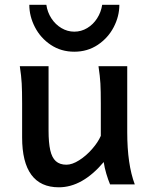

<svg xmlns="http://www.w3.org/2000/svg" viewBox="-20 -777 632 809"><path d="M417 -94.2Q327.1 12.2 228 12.2Q150.9 12.2 112.1 -40.5Q73.2 -93.3 73.2 -197.8V-341.8Q73.2 -393.1 71.5 -425Q69.8 -457 63.5 -498H184.6V-227.1Q184.6 -175.8 191.7 -144.3Q198.7 -112.8 215.3 -97.9Q231.9 -83 259.8 -83Q284.2 -83 313.7 -101.8Q343.3 -120.6 368.2 -149.2Q393.1 -177.7 404.8 -204.6V-341.8Q404.8 -394 403.1 -424.8Q401.4 -455.6 395 -498H516.1V-219.7Q516.1 -84.5 547.9 0H443.8Q435.5 -19.5 428 -44.9Q420.4 -70.3 417 -94.2ZM293 -559.1Q237.3 -559.1 194.1 -587.9Q150.9 -616.7 127.2 -662.6Q103.5 -708.5 103.5 -756.8H175.3Q179.7 -725.6 196.5 -699.7Q213.4 -673.8 238.8 -658.7Q264.2 -643.6 293 -643.6Q322.3 -643.6 347.4 -658.7Q372.6 -673.8 389.2 -699.7Q405.8 -725.6 410.6 -756.8H482.9Q482.9 -708.5 459.2 -662.8Q435.5 -617.2 392.1 -588.1Q348.6 -559.1 293 -559.1Z"/></svg>

Font: Lesson One Medium
Style: Regular
Weight: 500
Designer: But Ko, Victor Gaultney, Annie Olsen, Julie Remington, Don Collingsworth, Eric Hays, Becca Hirsbrunner
Version: Version 1.100